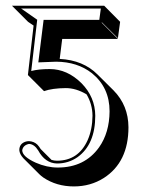

<svg xmlns="http://www.w3.org/2000/svg" viewBox="-20 -587 525 675"><path d="M161.1 -24.9Q170.4 -22 180.2 -22Q255.4 -22 288.1 -94.2Q304.7 -131.8 305.2 -180.2Q304.7 -221.2 284.2 -255.4Q247.1 -277.3 211.4 -277.3Q163.6 -276.9 134.8 -266.6L78.1 -323.2L98.1 -497.1L78.6 -510.3L22 -566.9H346.2L402.3 -510.3L394.5 -452.6L337.9 -508.8V-506.8L394.5 -450.2H198.7L189.9 -379.9Q272.5 -375.5 322.8 -325.2L379.4 -269Q431.2 -216.3 431.6 -139.6Q431.6 -17.1 345.2 38.6Q298.3 68.4 239.7 68.4Q178.7 68.4 132.3 37.1Q124 31.2 118.7 25.9L62 -30.8Q48.8 -45.4 47.9 -59.1Q47.9 -82.5 71.3 -89.4Q77.1 -90.8 82 -90.8Q99.6 -89.8 111.3 -78.6Q117.7 -71.8 123 -63ZM314.9 -180.2Q314.9 -79.6 252.9 -34.7Q220.7 -12.2 180.2 -12.2Q138.7 -13.2 114.3 -58.1Q100.6 -80.1 82 -81.1Q61.5 -76.7 58.1 -59.1Q58.1 -36.6 105.5 -15.1Q144.5 2 183.1 2Q277.3 2 328.1 -68.8Q364.7 -120.6 365.2 -195.8Q365.2 -279.3 303.2 -329.6Q252.4 -369.6 177.2 -370.1L114.7 -367.7L133.3 -517.1H329.1L334.5 -557.1H54.2L110.8 -517.6L89.8 -337.4Q115.7 -344.2 154.8 -344.2Q216.3 -344.2 266.6 -294.4Q314.5 -245.6 314.9 -180.2Z"/></svg>

Font: Linux Biolinum Shadow O
Style: Regular
Weight: 400
Designer: Philipp H. Poll
Foundry: Philipp H. Poll
Version: Version 1.0.4